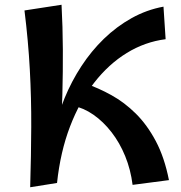

<svg xmlns="http://www.w3.org/2000/svg" viewBox="-20 -778 763 808"><path d="M107 10Q111 -124 111.5 -244.5Q112 -365 105.5 -485Q99 -605 83 -734L239 -758Q244 -665 244.5 -570.5Q245 -476 242.5 -381.5Q240 -287 234.5 -193.5Q229 -100 220 -8ZM220 -8 209 -224Q223 -295 252 -365.5Q281 -436 322.5 -499.5Q364 -563 417 -614.5Q470 -666 533.5 -701.5Q597 -737 668 -750L677 -613Q590 -602 513.5 -555Q437 -508 376 -429.5Q315 -351 274.5 -245Q234 -139 220 -8ZM538 0Q530 -64 507 -120.5Q484 -177 449.5 -221.5Q415 -266 373.5 -295Q332 -324 287 -333L338 -427Q394 -408 449 -377.5Q504 -347 551.5 -300Q599 -253 635.5 -184.5Q672 -116 691 -20Z"/></svg>

Font: Marhey Light
Style: Regular
Weight: 400
Version: Version 1.000